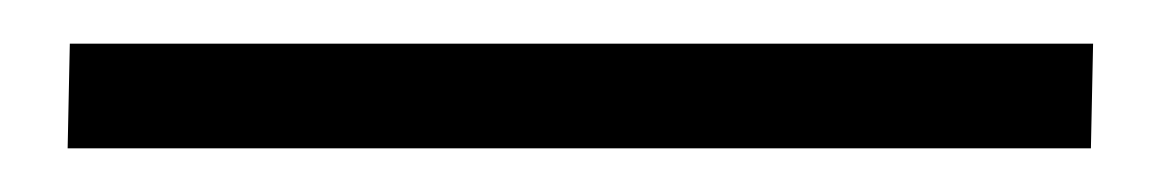

<svg xmlns="http://www.w3.org/2000/svg" viewBox="-20 26 538 88"><path d="M11 94 12 46H481L480 94Z"/></svg>

Font: Literata 18pt ExtraLight
Style: Italic
Weight: 250
Italic angle: -2°
Designer: Latin by Veronika Burian and Jose Scaglione. Greek by Irene Vlachou. Cyrillic by Vera Evstafieva
Foundry: TypeTogether
Version: Version 3.103;gftools[0.9.29]